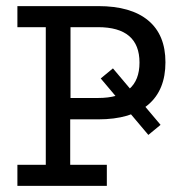

<svg xmlns="http://www.w3.org/2000/svg" viewBox="-20 -609 640 629"><path d="M350 -385 506 -200 466 -167 310 -352ZM302 -589Q409 -589 465.5 -542Q522 -495 522 -405Q522 -314 465.5 -266Q409 -218 302 -218H210V-69H330V0H37V-69H130V-520H37V-589ZM301 -288Q437 -288 437 -404Q437 -520 301 -520H211V-288Z"/></svg>

Font: Podkova
Style: Regular
Weight: 400
Designer: Ilya Yudin
Foundry: Cyreal (www.cyreal.org)
Version: Version 2.103